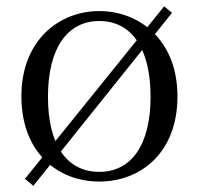

<svg xmlns="http://www.w3.org/2000/svg" viewBox="-20 -566 636 614"><path d="M530.1 -525 504.8 -545.7 59.8 5.8 86.7 28.3ZM297.5 14.6C429.8 14.6 547.5 -77.3 547.5 -257.8C547.5 -437.6 426.2 -530.6 297.5 -530.6C168.9 -530.6 48.4 -437.2 48.4 -257.8C48.4 -77.9 165 14.6 297.5 14.6ZM297.5 -16.4C196 -16.4 133.4 -99 133.4 -256.6C133.4 -412.7 196 -498.8 297.5 -498.8C398.9 -498.8 461.5 -414.2 461.5 -256.6C461.5 -100.8 398.9 -16.4 297.5 -16.4Z"/></svg>

Font: Source Han Serif TW VF
Style: Regular
Weight: 250
Designer: Ryoko NISHIZUKA 西塚涼子 (kana & ideographs); Frank Grießhammer (Latin, Greek & Cyrillic); Wenlong ZHANG 张文龙 (bopomofo); San
Foundry: Adobe
Version: Version 2.002;hotconv 1.1.0;makeotfexe 2.6.0